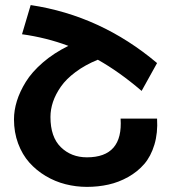

<svg xmlns="http://www.w3.org/2000/svg" viewBox="-20 -728 676 758"><path d="M66.9 -592.8 101.1 -708Q377.9 -666.5 600.1 -479L539.1 -369.1Q450.7 -444.8 366.2 -492.2Q315.9 -471.7 278.6 -443.8Q241.2 -416 220.2 -385.7Q199.2 -355.5 189.2 -325.7Q179.2 -295.9 179.2 -266.1Q179.2 -187 220.2 -147Q261.2 -106.9 323.2 -106.9Q466.3 -106.9 456.1 -259.8H600.1Q603.5 -203.1 589.6 -157Q575.7 -110.8 549.3 -80.3Q522.9 -49.8 485.8 -29.1Q448.7 -8.3 408.2 0.7Q367.7 9.8 323.2 9.8Q280.3 9.8 238.8 -0.7Q197.3 -11.2 160.4 -33.2Q123.5 -55.2 95.7 -86.4Q67.9 -117.7 51.5 -161.6Q35.2 -205.6 35.2 -256.8Q35.2 -292 46.6 -329.1Q58.1 -366.2 82 -405Q106 -443.8 149.2 -481.2Q192.4 -518.6 250 -546.9Q162.6 -579.6 66.9 -592.8Z"/></svg>

Font: LT Superior
Style: Bold
Weight: 400
Designer: Daniel Lyons
Foundry: LyonsType
Version: Version 1.000